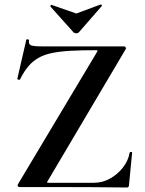

<svg xmlns="http://www.w3.org/2000/svg" viewBox="-20 -831 645 853"><path d="M60 -13 411 -600Q414 -605 413.5 -606.5Q413 -608 406 -608Q344 -608 296.5 -605.5Q249 -603 213.5 -596Q178 -589 152 -574.5Q126 -560 106 -536.5Q86 -513 69 -478Q68 -476 62 -477Q56 -478 57 -481L97 -655Q98 -657 104 -656Q110 -655 109 -653Q106 -635 117 -630Q128 -625 166 -625Q226 -625 313 -625Q400 -625 531 -625Q536 -625 538.5 -620Q541 -615 538 -612L192 -27Q188 -22 189 -20.5Q190 -19 196 -19Q261 -19 314 -19Q367 -19 398 -19Q435 -19 468.5 -37.5Q502 -56 526 -86.5Q550 -117 556 -153Q557 -156 562 -156Q567 -156 567 -153L553 -8Q553 -5 551 -1.5Q549 2 544 2Q470 1 387.5 0.5Q305 0 222.5 0Q140 0 65 0Q61 0 59 -4.5Q57 -9 60 -13ZM307 -687 204 -802Q203 -805 206 -808Q209 -811 210 -809L319 -771L427 -811Q429 -812 431.5 -809Q434 -806 432 -804L330 -687Q326 -683 319 -683Q312 -683 307 -687Z"/></svg>

Font: Cormorant Garamond Light
Style: Regular
Weight: 300
Designer: Christian Thalmann (Catharsis Fonts)
Foundry: Catharsis Fonts
Version: Version 4.001